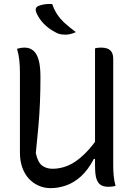

<svg xmlns="http://www.w3.org/2000/svg" viewBox="-20 -956 690 992"><path d="M577 4Q572 6 566 7Q560 8 552.5 8.5Q545 9 538 9Q524 9 513 5.5Q502 2 494 -5.5Q486 -13 480.5 -26Q475 -39 473 -58Q471 -77 471 -103V-135H465Q435 -78 398.5 -45Q362 -12 322 2Q282 16 241 16Q208 16 179 3Q150 -10 128.5 -33.5Q107 -57 95 -91Q83 -125 83 -166V-578Q83 -617 79.5 -647.5Q76 -678 68 -704Q79 -707 88 -708.5Q97 -710 108 -710Q133 -710 151.5 -695Q170 -680 179.5 -647Q189 -614 189 -558Q189 -489 186.5 -427.5Q184 -366 178.5 -303.5Q173 -241 165 -165Q175 -118 197 -101Q219 -84 252 -84Q292 -84 331.5 -100.5Q371 -117 412 -156Q441 -183 471 -223V-706Q476 -708 481 -708.5Q486 -709 491 -709.5Q496 -710 502 -710Q523 -710 537 -704Q551 -698 558 -685Q565 -672 565 -651V-100Q565 -72 567.5 -46.5Q570 -21 577 4ZM250 -935Q259 -907 275.5 -882Q292 -857 316.5 -835Q341 -813 372 -790Q363 -786 354 -783Q345 -780 336.5 -778.5Q328 -777 318 -777Q303 -777 290.5 -779.5Q278 -782 265 -790Q248 -799 233 -810Q218 -821 205.5 -834Q193 -847 183.5 -861.5Q174 -876 168 -890Q163 -902 165 -911Q167 -920 178 -925Q188 -929 199 -931.5Q210 -934 222.5 -935Q235 -936 250 -935Z"/></svg>

Font: Code D Ace
Style: Regular
Weight: 400
Version: Version 1.085; ttfautohint (v1.8.4.7-5d5b);Nerd Fonts 3.0.2